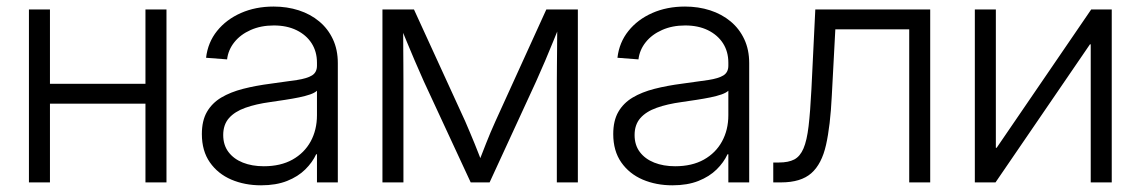

<svg xmlns="http://www.w3.org/2000/svg" viewBox="-20 -551 3446 580"><path d="M435.5 -297.9V-237.8H115.2V-297.9ZM130.9 -522.5V0H67.4V-522.5ZM482.9 -522.5V0H419.4V-522.5Z M768.6 8.8Q719.2 8.8 678.7 -8.5Q638.2 -25.9 614 -60.5Q589.8 -95.2 589.8 -146Q589.8 -186.5 605.2 -213.1Q620.6 -239.7 648.4 -256.3Q676.3 -272.9 714.6 -282.7Q752.9 -292.5 798.3 -298.3Q846.2 -304.7 877 -309.3Q907.7 -314 922.6 -323.2Q937.5 -332.5 937.5 -352.5V-361.8Q937.5 -395 921.4 -420.2Q905.3 -445.3 876 -459.7Q846.7 -474.1 807.1 -474.1Q768.1 -474.1 737.3 -460.4Q706.5 -446.8 688 -423.6Q669.4 -400.4 666 -371.6L602.5 -376.5Q607.9 -422.9 635.7 -457.5Q663.6 -492.2 707.8 -511.7Q752 -531.2 806.6 -531.2Q847.2 -531.2 882.6 -519.8Q918 -508.3 944.3 -486.3Q970.7 -464.4 985.6 -432.6Q1000.5 -400.9 1000.5 -360.4V0H937.5V-85H935.1Q923.8 -60.5 902.1 -39.1Q880.4 -17.6 847.2 -4.4Q814 8.8 768.6 8.8ZM776.9 -48.8Q827.6 -48.8 863.5 -68.8Q899.4 -88.9 918.5 -123.8Q937.5 -158.7 937.5 -203.1V-276.9Q930.7 -270.5 916.5 -265.6Q902.3 -260.7 883.3 -256.8Q864.3 -252.9 842 -249.5Q819.8 -246.1 796.4 -242.7Q752.9 -236.8 720.9 -225.3Q689 -213.9 671.6 -194.1Q654.3 -174.3 654.3 -143.1Q654.3 -112.8 670.2 -91.8Q686 -70.8 713.6 -59.8Q741.2 -48.8 776.9 -48.8Z M1135.3 0V-522.5H1230.5L1385.3 -184.6Q1393.1 -166.5 1400.1 -149.9Q1407.2 -133.3 1413.6 -117.4Q1419.9 -101.6 1426 -86.2Q1432.1 -70.8 1438 -55.2H1423.8Q1430.2 -70.8 1436 -86.2Q1441.9 -101.6 1448.2 -117.4Q1454.6 -133.3 1461.4 -149.9Q1468.3 -166.5 1476.6 -184.6L1630.4 -522.5H1725.6V0H1662.1V-304.7Q1662.1 -332 1662.4 -354.7Q1662.6 -377.4 1662.8 -398.4Q1663.1 -419.4 1663.1 -440.4Q1663.1 -461.4 1663.6 -483.9H1674.8Q1662.6 -454.1 1651.1 -425.8Q1639.6 -397.5 1627.2 -368.2Q1614.7 -338.9 1599.6 -305.2L1459 0H1401.9L1260.3 -305.2Q1245.1 -338.9 1232.7 -368.2Q1220.2 -397.5 1208.5 -425.8Q1196.8 -454.1 1184.6 -483.9H1197.3Q1197.8 -461.9 1198 -441.2Q1198.2 -420.4 1198.2 -399.4Q1198.2 -378.4 1198.5 -355.2Q1198.7 -332 1198.7 -304.7V0Z M2011.2 8.8Q1961.9 8.8 1921.4 -8.5Q1880.9 -25.9 1856.7 -60.5Q1832.5 -95.2 1832.5 -146Q1832.5 -186.5 1847.9 -213.1Q1863.3 -239.7 1891.1 -256.3Q1918.9 -272.9 1957.3 -282.7Q1995.6 -292.5 2041 -298.3Q2088.9 -304.7 2119.6 -309.3Q2150.4 -314 2165.3 -323.2Q2180.2 -332.5 2180.2 -352.5V-361.8Q2180.2 -395 2164.1 -420.2Q2147.9 -445.3 2118.7 -459.7Q2089.4 -474.1 2049.8 -474.1Q2010.7 -474.1 1980 -460.4Q1949.2 -446.8 1930.7 -423.6Q1912.1 -400.4 1908.7 -371.6L1845.2 -376.5Q1850.6 -422.9 1878.4 -457.5Q1906.2 -492.2 1950.4 -511.7Q1994.6 -531.2 2049.3 -531.2Q2089.8 -531.2 2125.2 -519.8Q2160.6 -508.3 2187 -486.3Q2213.4 -464.4 2228.3 -432.6Q2243.2 -400.9 2243.2 -360.4V0H2180.2V-85H2177.7Q2166.5 -60.5 2144.8 -39.1Q2123 -17.6 2089.8 -4.4Q2056.6 8.8 2011.2 8.8ZM2019.5 -48.8Q2070.3 -48.8 2106.2 -68.8Q2142.1 -88.9 2161.1 -123.8Q2180.2 -158.7 2180.2 -203.1V-276.9Q2173.3 -270.5 2159.2 -265.6Q2145 -260.7 2126 -256.8Q2106.9 -252.9 2084.7 -249.5Q2062.5 -246.1 2039.1 -242.7Q1995.6 -236.8 1963.6 -225.3Q1931.6 -213.9 1914.3 -194.1Q1897 -174.3 1897 -143.1Q1897 -112.8 1912.8 -91.8Q1928.7 -70.8 1956.3 -59.8Q1983.9 -48.8 2019.5 -48.8Z M2315.9 0V-60.1H2333Q2361.8 -60.1 2379.4 -69.3Q2397 -78.6 2407.2 -102.5Q2417.5 -126.5 2422.6 -169.9Q2427.7 -213.4 2431.2 -282.2L2442.9 -522.5H2790V0H2726.6V-462.4H2503.4L2492.7 -261.2Q2488.3 -170.9 2475.3 -113.3Q2462.4 -55.7 2430.9 -27.8Q2399.4 0 2339.4 0Z M3338.4 0H3274.9V-417H3272.5L2987.3 0H2924.8V-522.5H2988.3V-104.5H2990.7L3276.4 -522.5H3338.4Z"/></svg>

Font: Inter 28pt Light
Style: Regular
Weight: 300
Designer: Rasmus Andersson
Foundry: rsms
Version: Version 4.001;git-66647c0bb